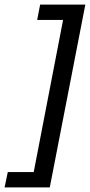

<svg xmlns="http://www.w3.org/2000/svg" viewBox="-22 -687 392 837"><path d="M350 -667 195 130H-2L12 63H125L253 -600H140L153 -667Z"/></svg>

Font: Lisu Bosa Medium
Style: Italic
Weight: 500
Italic angle: -19°
Designer: David Morse, Annie Olsen, Victor Gaultney, Frank Grießhammer (Latin)
Foundry: SIL International
Version: Version 2.000